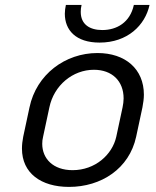

<svg xmlns="http://www.w3.org/2000/svg" viewBox="-20 -728 623 765"><path d="M242.5 -708.3C240 -696.7 238.3 -684.2 238.3 -673.3C238.3 -608.3 281.7 -558.3 376.7 -558.3C488.3 -558.3 558.3 -627.5 575.8 -708.3H513.3C498.3 -638.3 445 -608.3 387.5 -608.3C338.3 -608.3 301.7 -630 301.7 -680.8C301.7 -689.2 302.5 -698.3 305 -708.3ZM354.2 -450C426.7 -450 472.5 -405 472.5 -335.8C472.5 -324.2 470.8 -312.5 468.3 -300L443.3 -183.3C427.5 -111.7 359.2 -50 269.2 -50C191.7 -50 148.3 -95.8 148.3 -155C148.3 -164.2 149.2 -173.3 151.7 -183.3L176.7 -300C195 -388.3 270 -450 354.2 -450ZM368.3 -516.7C240 -516.7 125 -431.7 97.5 -300L72.5 -183.3C69.2 -166.7 67.5 -150.8 67.5 -135.8C67.5 -38.3 143.3 16.7 255 16.7C383.3 16.7 495 -55.8 522.5 -183.3L547.5 -300C550.8 -317.5 553.3 -335 553.3 -350.8C553.3 -453.3 479.2 -516.7 368.3 -516.7Z"/></svg>

Font: BoonHome
Style: Book Oblique
Weight: 400
Italic angle: -12°
Designer: Sungsit Sawaiwan
Foundry: Sungsit Sawaiwan
Version: Version 0.2